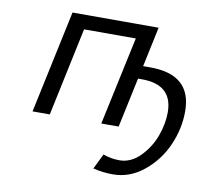

<svg xmlns="http://www.w3.org/2000/svg" viewBox="-74 -529 910 819"><g transform="rotate(10 381.0 -120.0)"><path d="M81.1 0 175.8 -444.8H548.8L512.2 -272H543.9Q722.2 -272 722.2 -112.8Q722.2 -37.6 690.7 34.2Q659.2 106 598.6 155.5Q538.1 205.1 464.8 205.1Q421.9 205.1 378.9 194.8L411.1 128.9Q447.3 141.1 481.9 141.1Q531.7 141.1 571.8 100.1Q611.8 59.1 630.9 6.1Q649.9 -46.9 649.9 -95.2Q649.9 -216.3 516.1 -215.8H500L454.1 0H378.9L460.9 -382.8H236.8L155.8 0Z"/></g></svg>

Font: CMU Sans Serif
Style: Oblique
Weight: 500
Italic angle: -12°
Version: Version 0.7.0